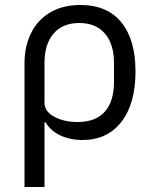

<svg xmlns="http://www.w3.org/2000/svg" viewBox="-20 -548 640 768"><path d="M78 -296Q78 -361 103.5 -414Q129 -467 179.5 -497.5Q230 -528 302 -528Q409 -528 465.5 -458.5Q522 -389 522 -262Q522 -133 465.5 -60.5Q409 12 310 12Q260 12 221 -6.5Q182 -25 162 -59H158V200H78ZM436 -221V-295Q436 -372 399.5 -414Q363 -456 297 -456Q231 -456 194.5 -414Q158 -372 158 -295V-137Q158 -102 197 -81Q236 -60 290 -60Q363 -60 399.5 -101.5Q436 -143 436 -221Z"/></svg>

Font: iA Writer Duo V
Style: Regular
Weight: 400
Designer: Mike Abbink, Paul van der Laan, Pieter van Rosmalen, Oliver Reichenstein
Foundry: Information Architects Inc.
Version: Version 2.000